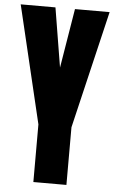

<svg xmlns="http://www.w3.org/2000/svg" viewBox="-58 -898 563 938"><g transform="rotate(5 223.0 -429.5)"><path d="M142.1 0V-282.7L4.9 -859.4H175.3L223.1 -568.4L271 -859.4H440.9L304.2 -282.7V0Z"/></g></svg>

Font: Anton SC
Style: Regular
Weight: 400
Designer: Vernon Adams
Foundry: Vernon Adams
Version: Version 2.116; ttfautohint (v1.8.4.7-5d5b)